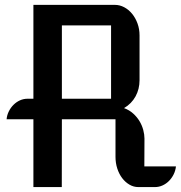

<svg xmlns="http://www.w3.org/2000/svg" viewBox="-20 -760 735 780"><path d="M115.7 -275.4H6.8Q8.3 -292.5 15.9 -307.6Q23.4 -322.8 34.9 -334.2Q46.4 -345.7 61 -352.3Q75.7 -358.9 92.3 -358.9H115.7V-740.2H446.8Q466.3 -740.2 484.4 -730.7Q502.4 -721.2 516.4 -704.3Q530.3 -687.5 538.6 -664.8Q546.9 -642.1 546.9 -616.2V-434.1Q546.9 -398.4 530.8 -368.7Q514.6 -338.9 483.9 -320.8Q505.4 -313 521 -298.8Q536.6 -284.7 546.9 -267.6Q557.1 -250.5 562 -231.9Q566.9 -213.4 566.9 -196.8L566.4 -84H694.8Q692.9 -66.4 685.3 -51.3Q677.7 -36.1 666.3 -24.7Q654.8 -13.2 640.1 -6.6Q625.5 0 609.4 0H542Q522.9 0 506.1 -9.8Q489.3 -19.5 476.6 -36.1Q463.9 -52.7 456.5 -75.2Q449.2 -97.7 449.2 -123V-275.4H231.4L231 0H115.7ZM431.2 -358.9V-656.7H231.4V-358.9Z"/></svg>

Font: Atomic Age
Style: Regular
Weight: 400
Version: Version 1.007; ttfautohint (v1.4.1) -l 6 -r 46 -G 0 -x 0 -H 